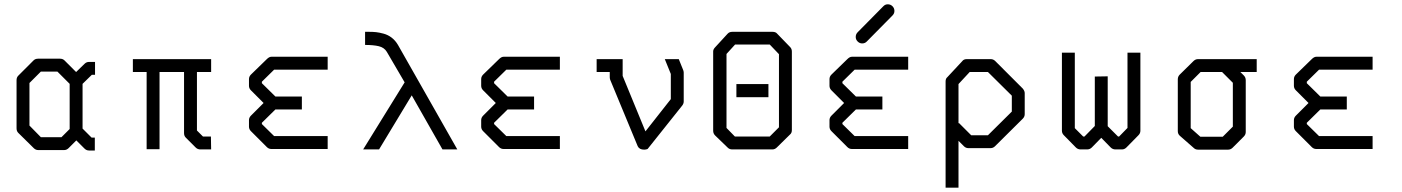

<svg xmlns="http://www.w3.org/2000/svg" viewBox="-20 -745 6520 893"><path d="M364 -147 406 -105H421V-45H394Q382 -45 373 -54L335 -92L299 -56Q290 -47 278 -47H158Q146 -47 137 -56L65 -127Q57 -135 57 -148V-372Q57 -385 65 -393L136 -464Q144 -472 157 -472H259Q272 -472 280 -464L334 -410L373 -448Q382 -457 394 -457H422V-397H407L364 -355ZM304 -145V-355L247 -412H170L117 -359V-161L170 -107H266Z M598 -410V-470H962V-410H896V-138L924 -110H961L962 -50H912Q899 -50 890 -59L844 -105Q836 -113 836 -126V-410H722V-51H662V-410Z M1504 -52H1242Q1230 -52 1221 -61L1147 -135Q1138 -144 1138 -156V-186Q1138 -198 1147 -207L1206 -266L1147 -325Q1138 -334 1138 -346V-377Q1138 -389 1147 -398L1221 -470Q1232 -481 1242 -481H1504V-421H1255L1198 -365V-358L1261 -296H1384V-236H1261L1198 -174V-168L1255 -112H1504Z M1678 -536V-597H1696Q1714.5 -597 1729 -595.5Q1743.5 -594 1764 -588.5Q1784.5 -583 1801.8 -569.8Q1819 -556.5 1831 -536L2107 -50H2038L1895 -301.5L1743 -50H1669L1862 -362L1779 -504Q1767 -524 1742 -530Q1717 -536 1678 -536Z M2584 -52H2322Q2310 -52 2301 -61L2227 -135Q2218 -144 2218 -156V-186Q2218 -198 2227 -207L2286 -266L2227 -325Q2218 -334 2218 -346V-377Q2218 -389 2227 -398L2301 -470Q2312 -481 2322 -481H2584V-421H2335L2278 -365V-358L2341 -296H2464V-236H2341L2278 -174V-168L2335 -112H2584Z M3137 -470 3158 -418Q3160 -412 3160 -407V-273Q3160 -263 3153 -254L2992 -52Q2984.5 -49 2976 -49Q2953.5 -49 2946 -65L2818 -374Q2816 -380 2816 -386V-410H2755V-470H2876V-392L2982 -134L3100 -284V-401L3072 -470Z M3359 -494V-150L3398 -110H3560L3603 -153V-493L3560 -538H3399ZM3307 -526 3364 -588Q3372 -597 3386 -597H3573Q3588 -597 3595 -588L3655 -526Q3663 -518 3663 -505V-140Q3663 -126 3654 -119L3593 -59Q3584 -50 3572 -50H3386Q3373 -50 3365 -58L3306 -115Q3297 -124 3297 -137V-506Q3297 -516 3307 -526ZM3405 -354H3554V-293H3405Z M3960 -573Q3960 -586 3969 -595L4088.5 -716Q4097 -725 4109 -725Q4122 -725 4131 -716Q4140 -707 4140 -694Q4140 -682 4131 -673L4011.5 -552Q4003 -543 3990 -543Q3978 -543 3969 -552Q3960 -561 3960 -573ZM4204 -52H3942Q3930 -52 3921 -61L3847 -135Q3838 -144 3838 -156V-186Q3838 -198 3847 -207L3906 -266L3847 -325Q3838 -334 3838 -346V-377Q3838 -389 3847 -398L3921 -470Q3932 -481 3942 -481H4204V-421H3955L3898 -365V-358L3961 -296H4084V-236H3961L3898 -174V-168L3955 -112H4204Z M4438 -171 4440 -173 4497 -116H4575L4686 -226V-300L4575 -410H4490L4438 -354ZM4438 -90V128H4378V-366Q4378 -379.5 4386 -386L4455 -460Q4462 -470 4476 -470H4588Q4600 -470 4609 -461L4737 -333Q4746 -322 4746 -312V-214Q4746 -202 4737 -193L4608 -65Q4599 -56 4587 -56H4484Q4472 -56 4463 -65Z M5132 -390V-158L5180 -110H5185L5224 -150V-500H5284V-137Q5284 -125 5275 -116L5219 -59Q5210 -50 5198 -50H5168Q5155 -50 5146 -59L5102 -104L5058 -59Q5049 -50 5036 -50H5006Q4993 -50 4984 -59L4928 -116Q4919 -125 4919 -137V-500H4979V-149L5018 -110H5024L5072 -159V-389Z M5552 -470H5825V-410H5749L5765 -394Q5774 -385 5774 -372V-131Q5774 -119 5765 -110L5713 -58Q5704 -49 5692 -49H5552Q5540 -49 5532 -57L5468 -113Q5458 -121.5 5458 -135V-376Q5458 -389 5467 -398L5531 -461Q5540 -470 5552 -470ZM5664 -410H5564L5518 -364V-149L5563 -109H5667L5714 -156V-360Z M6364 -52H6102Q6090 -52 6081 -61L6007 -135Q5998 -144 5998 -156V-186Q5998 -198 6007 -207L6066 -266L6007 -325Q5998 -334 5998 -346V-377Q5998 -389 6007 -398L6081 -470Q6092 -481 6102 -481H6364V-421H6115L6058 -365V-358L6121 -296H6244V-236H6121L6058 -174V-168L6115 -112H6364Z"/></svg>

Font: IBM 3270
Style: Regular
Weight: 400
Monospace: yes
Version: Version 2.3.1